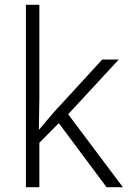

<svg xmlns="http://www.w3.org/2000/svg" viewBox="-20 -780 534 800"><path d="M144 -374Q144 -342 143 -307.5Q142 -273 142 -240H143Q156 -255 172.5 -275Q189 -295 204 -312L406 -532H475L264 -304L492 0H424L225 -267L144 -185V0H88V-760H144Z"/></svg>

Font: Noto Sans Tamil Light
Style: Regular
Weight: 300
Designer: Jelle Bosma - Monotype Design Team
Foundry: Monotype Imaging Inc.
Version: Version 2.004; ttfautohint (v1.8.4.7-5d5b)